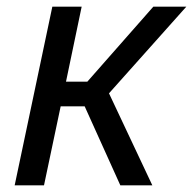

<svg xmlns="http://www.w3.org/2000/svg" viewBox="-20 -556 579 576"><path d="M24 0 137 -536H225L178 -311H242L440 -536H539L307 -276L437 0H341L234 -237H162L112 0Z"/></svg>

Font: Noto Sans
Style: Italic
Weight: 400
Italic angle: -12°
Designer: Monotype Design Team
Foundry: Monotype Imaging Inc.
Version: Version 2.013; ttfautohint (v1.8.4.7-5d5b)